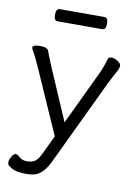

<svg xmlns="http://www.w3.org/2000/svg" viewBox="-93 -739 685 963"><g transform="rotate(10 250.0 -257.5)"><path d="M359 -617H131Q113 -617 113 -648Q113 -679 132 -679H360Q378 -679 378 -648Q378 -617 359 -617ZM29 -464Q29 -480 66.5 -480Q104 -480 110 -464Q118 -441 138 -393L254 -124L377 -383Q397 -422 413 -476Q416 -485 430.5 -485Q445 -485 462 -474Q479 -463 479 -452Q479 -441 473.5 -430.5Q468 -420 457 -399.5Q446 -379 437 -361L226 82Q206 124 180.5 144Q155 164 116 164H106Q87 164 63 160Q39 156 16 137Q11 132 11 121Q11 110 21 92.5Q31 75 41 75Q51 75 63.5 88Q76 101 102.5 101Q129 101 144.5 89Q160 77 174 46L218 -46L72 -377Q50 -425 39.5 -443.5Q29 -462 29 -464Z"/></g></svg>

Font: Moon Stars Kai T
Style: Regular
Weight: 400
Designer: GuiWonder
Version: Version 1.101